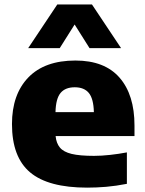

<svg xmlns="http://www.w3.org/2000/svg" viewBox="-20 -828 649 858"><path d="M370 10.5Q195.5 10.5 114.5 -57.8Q33.5 -126 33.5 -273.5Q33.5 -406 106.5 -481.8Q179.5 -557.5 317 -557.5Q447.5 -557.5 514.2 -481Q581 -404.5 581 -267V-220H228.5Q231.5 -188 247.8 -168.5Q264 -149 300.2 -140.2Q336.5 -131.5 400 -131.5Q433.5 -131.5 472 -135.8Q510.5 -140 547 -147V-6.5Q498.5 3 454.8 6.8Q411 10.5 370 10.5ZM314 -438Q272 -438 250.8 -412.8Q229.5 -387.5 228 -327H399.5Q398 -387 377 -412.5Q356 -438 314 -438ZM106 -613 236 -808H391L521 -613H380L313.5 -718.5L247 -613Z"/></svg>

Font: Encode Sans SemiExpanded SemiExpanded ExtraBold
Style: Regular
Weight: 800
Width: 6
Designer: Multiple Designers
Foundry: Impallari Type
Version: Version 3.000; ttfautohint (v1.8.3) -l 8 -r 50 -G 200 -x 14 